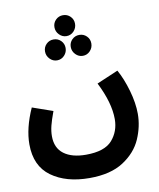

<svg xmlns="http://www.w3.org/2000/svg" viewBox="-103 -828 946 1139"><g transform="rotate(-10 370.5 -258.5)"><path d="M78 -241 201 -198Q182 -147 174 -114.5Q166 -82 166 -52Q166 19 214 55Q262 91 347 91Q459 91 505 38.5Q551 -14 551 -88Q551 -186 487 -313L616 -368Q647 -313 669 -236.5Q691 -160 691 -95Q691 -19 658.5 55.5Q626 130 548.5 180.5Q471 231 344 231Q203 231 114.5 167Q26 103 26 -28Q26 -125 78 -241ZM417 -686Q417 -660 399 -641Q381 -622 355 -622Q330 -622 311.5 -641Q293 -660 293 -686Q293 -712 311 -730Q329 -748 355 -748Q381 -748 399 -730Q417 -712 417 -686ZM337 -554Q337 -528 319 -509Q301 -490 275 -490Q250 -490 231.5 -509Q213 -528 213 -554Q213 -580 231 -598Q249 -616 275 -616Q301 -616 319 -598Q337 -580 337 -554ZM492 -554Q492 -528 474 -509Q456 -490 430 -490Q405 -490 386.5 -509Q368 -528 368 -554Q368 -580 386 -598Q404 -616 430 -616Q456 -616 474 -598Q492 -580 492 -554Z"/></g></svg>

Font: Noto Sans Arabic
Style: Bold
Weight: 700
Designer: Nadine Chahine
Foundry: Monotype Imaging Inc.
Version: Version 1.001